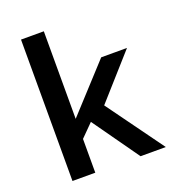

<svg xmlns="http://www.w3.org/2000/svg" viewBox="-134 -840 846 942"><g transform="rotate(-20 288.5 -369.0)"><path d="M83 -738.3H202.1V-281.2L422.9 -522H557.6L356 -295.4L570.3 0H438.5L267.1 -241.7L202.1 -176.3V0H83Z"/></g></svg>

Font: Monda SemiBold
Style: Regular
Weight: 600
Designer: Vernon Adams
Foundry: Vernon Adams
Version: Version 2.200